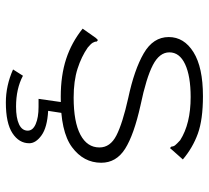

<svg xmlns="http://www.w3.org/2000/svg" viewBox="-48 -456 697 640"><g transform="rotate(90 300.0 -135.5)"><path d="M302 10Q231 10 176 -8Q121 -26 75 -63L106 -107L113 -114L118 -110Q118 -103 122 -96.5Q126 -90 138 -80Q168 -59 208.5 -46Q249 -33 305 -33Q386 -33 428.5 -55.5Q471 -78 471 -119Q471 -155 431 -175.5Q391 -196 306 -215Q212 -235 157.5 -266.5Q103 -298 103 -350Q103 -401 153.5 -432.5Q204 -464 300 -464Q378 -464 425 -447Q472 -430 511 -397L479 -361L473 -354L468 -359Q468 -366 463.5 -371.5Q459 -377 447 -388Q392 -423 303 -423Q233 -423 193.5 -404.5Q154 -386 154 -352Q154 -319 196.5 -297Q239 -275 330 -256Q429 -234 475.5 -204.5Q522 -175 522 -125Q522 -66 470 -27.5Q418 11 302 10ZM321 193Q265 193 211 169L232 136Q275 159 335 159Q373 159 394 149Q415 139 415 120Q415 103 393 93.5Q371 84 336 84H309L321 0H357L349 52Q404 55 430.5 74Q457 93 457 115Q457 149 423.5 171Q390 193 321 193Z"/></g></svg>

Font: Inconsolata Expanded Light
Style: Regular
Weight: 300
Width: 7
Monospace: yes
Designer: Raph Levien, Cyreal, Brenton Simpson
Foundry: Raph Levien, Cyreal, Google
Version: Version 3.001; ttfautohint (v1.8.2.53-6de2)